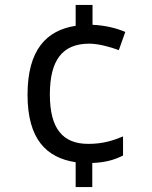

<svg xmlns="http://www.w3.org/2000/svg" viewBox="-20 -744 612 774"><path d="M353 -644V-724H285V-640C168 -622 91 -544 91 -362C91 -183 167 -108 285 -90V10H352V-87C404 -89 440 -99 476 -117V-194C435 -177 394 -164 336 -164C234 -164 181 -224 181 -363C181 -501 231 -568 340 -568C376 -568 424 -555 459 -542L485 -615C452 -630 403 -642 353 -644Z"/></svg>

Font: Noto Sans EgyptHiero
Style: Regular
Weight: 400
Designer: Monotype Design Team
Foundry: Monotype Imaging Inc.
Version: Version 2.002